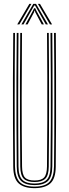

<svg xmlns="http://www.w3.org/2000/svg" viewBox="-20 -971 358 997"><path d="M159.2 6Q104.2 6 76.9 -18.8Q49.5 -43.5 48.8 -105.8Q47.8 -209 47.4 -325.6Q47 -442.2 47.2 -563Q47.5 -683.8 48.8 -800H57.8Q57 -722 56.6 -631Q56.2 -540 56.2 -446.4Q56.2 -352.8 56.6 -265.5Q57 -178.2 57.8 -107.2Q58.5 -51.8 81.4 -26.9Q104.2 -2 159.2 -2Q214.2 -2 237 -26.9Q259.8 -51.8 260.5 -107.2Q261.2 -176.8 261.8 -260.8Q262.2 -344.8 262.2 -436.2Q262.2 -527.8 261.9 -620.5Q261.5 -713.2 260.5 -800H269.8Q270.5 -694.2 271 -577.2Q271.5 -460.2 271.1 -340.4Q270.8 -220.5 269.5 -105.8Q268.8 -43 241.2 -18.5Q213.8 6 159.2 6ZM159.2 -9.8Q112.5 -9.8 90 -30.8Q67.5 -51.8 67 -106.2Q66 -207.8 65.5 -324.5Q65 -441.2 65.4 -562.8Q65.8 -684.2 67 -800H76Q75.2 -720.5 74.9 -630.9Q74.5 -541.2 74.5 -449.1Q74.5 -357 74.9 -269.4Q75.2 -181.8 76 -106.5Q76.5 -56.5 96.4 -37.1Q116.2 -17.8 159.2 -17.8Q202 -17.8 221.9 -36.9Q241.8 -56 242.2 -106.5Q243.5 -206.5 243.9 -323.2Q244.2 -440 243.9 -562.1Q243.5 -684.2 242.2 -800H251.5Q252.2 -719.8 252.6 -630.1Q253 -540.5 253 -448.8Q253 -357 252.6 -269.6Q252.2 -182.2 251.5 -106.2Q251 -52.2 228.8 -31Q206.5 -9.8 159.2 -9.8ZM159.2 -25.8Q120.8 -25.8 103.2 -43.1Q85.8 -60.5 85.2 -106.5Q84.2 -199.2 83.8 -316.1Q83.2 -433 83.6 -557.9Q84 -682.8 85.2 -800H94.2Q92.8 -634.8 92.6 -461Q92.5 -287.2 94.5 -106.5Q95 -65.2 109.4 -49.5Q123.8 -33.8 159.2 -33.8Q194.5 -33.8 209 -49.5Q223.5 -65.2 224 -106.5Q225.2 -232.2 225.6 -347.2Q226 -462.2 225.6 -573.5Q225.2 -684.8 224.2 -800H233.2Q234 -722 234.4 -631.5Q234.8 -541 234.8 -447.5Q234.8 -354 234.4 -266.4Q234 -178.8 233.2 -106.5Q232.8 -59.8 215 -42.8Q197.2 -25.8 159.2 -25.8ZM69.5 -844.2 132.5 -951H143.2L80.5 -844.2ZM91 -844.2 152.8 -951H167L229 -844.2H217.8L170 -928.8L162 -942.5H158L150 -928.8L102 -844.2ZM239.5 -844.2 176.8 -951H187.5L250.5 -844.2ZM112.2 -844.2 150.5 -914.5 157.2 -928.5H162.8L169.2 -914.5L208 -844.2H196.8L163.2 -907.5L161.2 -915.5H158.8L156.8 -907.5L123.2 -844.2Z"/></svg>

Font: Big Shoulders Inline Display Light
Style: Regular
Weight: 300
Designer: Patric King
Foundry: XO Type Co
Version: Version 1.000